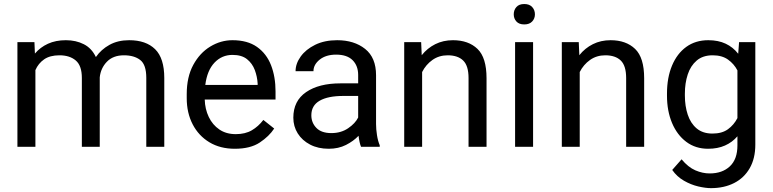

<svg xmlns="http://www.w3.org/2000/svg" viewBox="-20 -741 3900 969"><path d="M280.3 -461.9Q231.9 -461.9 202.6 -441.4Q173.3 -420.9 158.7 -387.2V0H67.9V-528.3H153.8L156.2 -470.7Q183.1 -502.4 222.2 -520.3Q261.2 -538.1 312.5 -538.1Q363.3 -538.1 403.1 -517.8Q442.9 -497.6 463.9 -453.1Q490.2 -491.2 532.5 -514.6Q574.7 -538.1 631.8 -538.1Q716.8 -538.1 762.9 -492.7Q809.1 -447.3 809.1 -347.2V0H718.3V-348.1Q718.3 -414.6 687.7 -438.2Q657.2 -461.9 605.5 -461.9Q550.8 -461.9 519.5 -429.4Q488.3 -397 483.4 -350.6V0H393.1V-347.7Q393.1 -409.7 362.3 -435.8Q331.5 -461.9 280.3 -461.9Z M1165 9.8Q1091.3 9.8 1036.9 -22.9Q982.4 -55.7 952.4 -113.5Q922.4 -171.4 922.4 -245.6V-266.1Q922.4 -352.5 955.3 -413.3Q988.3 -474.1 1041.3 -506.1Q1094.2 -538.1 1153.3 -538.1Q1229 -538.1 1277.1 -504.2Q1325.2 -470.2 1347.9 -411.9Q1370.6 -353.5 1370.6 -279.3V-238.8H1013.2Q1014.6 -190.4 1033.7 -150.6Q1052.7 -110.8 1087.2 -87.4Q1121.6 -64 1169.9 -64Q1217.8 -64 1251 -83.5Q1284.2 -103 1309.1 -135.7L1363.8 -92.3Q1338.4 -53.2 1291 -21.7Q1243.7 9.8 1165 9.8ZM1153.3 -463.9Q1099.6 -463.9 1062.5 -424.8Q1025.4 -385.7 1016.1 -312.5H1280.3V-319.3Q1278.3 -354.5 1265.9 -387.7Q1253.4 -420.9 1226.6 -442.4Q1199.7 -463.9 1153.3 -463.9Z M1802.2 0Q1797.9 -9.8 1794.7 -24.7Q1791.5 -39.6 1789.6 -55.7Q1764.2 -28.8 1726.1 -9.5Q1688 9.8 1639.2 9.8Q1585.4 9.8 1545.2 -11.2Q1504.9 -32.2 1482.7 -67.6Q1460.4 -103 1460.4 -147Q1460.4 -231.9 1524.9 -276.1Q1589.4 -320.3 1698.2 -320.3H1787.6V-362.3Q1787.6 -409.2 1759.5 -437.3Q1731.4 -465.3 1676.3 -465.3Q1625 -465.3 1593.5 -440.2Q1562 -415 1562 -381.8H1471.7Q1471.7 -419.9 1497.6 -455.8Q1523.4 -491.7 1570.6 -514.9Q1617.7 -538.1 1681.6 -538.1Q1767.6 -538.1 1822.8 -494.1Q1877.9 -450.2 1877.9 -361.3V-115.2Q1877.9 -88.9 1882.6 -59.1Q1887.2 -29.3 1896.5 -7.8V0ZM1652.3 -69.3Q1701.2 -69.3 1737.1 -93.8Q1772.9 -118.2 1787.6 -147.9V-256.8H1712.9Q1635.3 -256.8 1593.3 -232.7Q1551.3 -208.5 1551.3 -159.2Q1551.3 -121.6 1576.7 -95.5Q1602.1 -69.3 1652.3 -69.3Z M2239.3 -461.9Q2195.8 -461.9 2162.6 -438.5Q2129.4 -415 2110.4 -377.4V0H2020V-528.3H2105.5L2108.4 -462.4Q2136.7 -498 2176.8 -518.1Q2216.8 -538.1 2266.1 -538.1Q2344.2 -538.1 2389.9 -494.1Q2435.5 -450.2 2435.5 -346.2V0H2344.7V-347.2Q2344.7 -409.2 2317.6 -435.5Q2290.5 -461.9 2239.3 -461.9Z M2572.8 -668.5Q2572.8 -690.4 2586.2 -705.6Q2599.6 -720.7 2626 -720.7Q2651.9 -720.7 2665.8 -705.6Q2679.7 -690.4 2679.7 -668.5Q2679.7 -647.5 2665.8 -632.6Q2651.9 -617.7 2626 -617.7Q2599.6 -617.7 2586.2 -632.6Q2572.8 -647.5 2572.8 -668.5ZM2670.4 -528.3V0H2579.6V-528.3Z M3034.7 -461.9Q2991.2 -461.9 2958 -438.5Q2924.8 -415 2905.8 -377.4V0H2815.4V-528.3H2900.9L2903.8 -462.4Q2932.1 -498 2972.2 -518.1Q3012.2 -538.1 3061.5 -538.1Q3139.6 -538.1 3185.3 -494.1Q3231 -450.2 3231 -346.2V0H3140.1V-347.2Q3140.1 -409.2 3113 -435.5Q3085.9 -461.9 3034.7 -461.9Z M3346.2 -258.3V-268.6Q3346.2 -349.1 3371.6 -409.9Q3397 -470.7 3443.6 -504.4Q3490.2 -538.1 3554.7 -538.1Q3605 -538.1 3642.3 -520.5Q3679.7 -502.9 3705.6 -469.7L3710 -528.3H3792V-11.2Q3792 58.6 3763.7 107.9Q3735.4 157.2 3684.8 182.9Q3634.3 208.5 3568.4 208.5Q3541 208.5 3504.2 200Q3467.3 191.4 3431.9 171.1Q3396.5 150.9 3372.6 116.7L3419.9 63Q3453.1 103 3489.5 118.7Q3525.9 134.3 3561.5 134.3Q3625.5 134.3 3663.6 98.4Q3701.7 62.5 3701.7 -6.8V-53.2Q3675.8 -22.9 3638.9 -6.6Q3602.1 9.8 3553.7 9.8Q3490.2 9.8 3443.6 -25.1Q3397 -60.1 3371.6 -120.6Q3346.2 -181.2 3346.2 -258.3ZM3436.5 -268.6V-258.3Q3436.5 -206.1 3450.9 -162.4Q3465.3 -118.7 3496.1 -92.8Q3526.9 -66.9 3575.7 -66.9Q3624 -66.9 3654.1 -88.9Q3684.1 -110.8 3701.7 -145V-385.7Q3684.6 -418.5 3654.3 -440.2Q3624 -461.9 3576.7 -461.9Q3527.3 -461.9 3496.3 -435.5Q3465.3 -409.2 3450.9 -365.2Q3436.5 -321.3 3436.5 -268.6Z"/></svg>

Font: Vazirmatn RD UI FD
Style: Regular
Weight: 400
Designer: Saber Rastikerdar
Foundry: Saber Rastikerdar
Version: Version 33.003